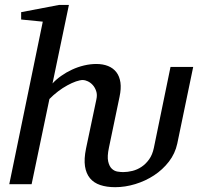

<svg xmlns="http://www.w3.org/2000/svg" viewBox="-20 -757 875 789"><path d="M376 -348.1Q380.4 -367.7 375.2 -382.8Q370.1 -397.9 360.8 -408Q351.6 -418 340.3 -423.1Q329.1 -428.2 320.8 -428.2Q309.1 -428.2 292.2 -422.4Q275.4 -416.5 256.6 -406.2Q237.8 -396 218.8 -381.6Q199.7 -367.2 183.1 -350.1L109.9 0H18.1L155.8 -668L66.9 -676.8V-707L223.1 -736.8H263.2L195.8 -414.1Q210.9 -430.7 231.7 -445.3Q252.4 -460 276.1 -470.9Q299.8 -481.9 325.4 -488Q351.1 -494.1 376 -494.1Q403.3 -494.1 424.3 -485.6Q445.3 -477.1 458.3 -460.2Q471.2 -443.4 474.9 -418Q478.5 -392.6 471.2 -358.9L427.7 -150.4Q419.9 -113.8 424.6 -93.5Q429.2 -73.2 439.7 -63.5Q450.2 -53.7 463.4 -51.8Q476.6 -49.8 486.3 -49.8Q504.4 -49.8 524.2 -54.7Q543.9 -59.6 561.5 -71.3Q579.1 -83 592.8 -102.1Q606.4 -121.1 612.3 -149.4L680.7 -481.9H773.9L708.5 -167Q699.7 -126 674.1 -92.8Q648.4 -59.6 613 -36.4Q577.6 -13.2 535.9 -0.5Q494.1 12.2 453.1 12.2Q418.5 12.2 392.1 3.4Q365.7 -5.4 349.9 -24.4Q334 -43.5 329.3 -73.5Q324.7 -103.5 333.5 -146.5Z"/></svg>

Font: Charis SIL
Style: Italic
Weight: 400
Italic angle: -11°
Foundry: SIL International
Version: Version 4.112